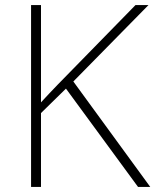

<svg xmlns="http://www.w3.org/2000/svg" viewBox="-20 -734 610 754"><path d="M570 0 268 -414 563 -714H512L206 -401C183 -377 161 -354 141 -332V-714H102V0H141V-290L239 -386L522 0Z"/></svg>

Font: Noto Sans Sinhala ExtraLight
Style: Regular
Weight: 200
Designer: Jelle Bosma - Monotype Design Team
Foundry: Monotype Imaging Inc.
Version: Version 2.006